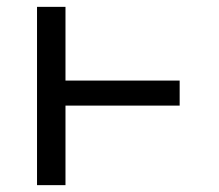

<svg xmlns="http://www.w3.org/2000/svg" viewBox="-20 -540 640 560"><path d="M88 0V-520H171V-305H504V-232H171V0Z"/></svg>

Font: Iosevka Extended
Style: Regular
Weight: 400
Width: 7
Monospace: yes
Designer: Belleve Invis
Foundry: Belleve Invis
Version: Version 32.5.0; ttfautohint (v1.8.4)